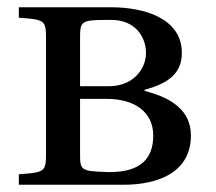

<svg xmlns="http://www.w3.org/2000/svg" viewBox="-20 -510 597 530"><path d="M32 0H321C418 0 507 -35 507 -136C507 -204 455 -240 379 -259V-262C440 -279 482 -304 482 -364C482 -458 381 -490 286 -490H32V-461C104 -456 107 -454 107 -403V-87C107 -36 104 -34 32 -29ZM201 -90V-237H275C354 -237 403 -199 403 -136C403 -72 368 -35 283 -35H276C201 -38 201 -39 201 -90ZM201 -272V-400C201 -451 201 -455 276 -455H288C353 -455 383 -408 383 -364C383 -318 346 -272 281 -272Z"/></svg>

Font: Lingua Franca
Style: Regular
Weight: 400
Version: Version 1.19